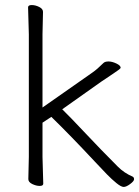

<svg xmlns="http://www.w3.org/2000/svg" viewBox="-20 -726 550 759"><path d="M92 -18 94 -106V-590L91 -697Q91 -706 105.5 -706Q120 -706 135 -698.5Q150 -691 150 -679L148 -590V-301L345 -439Q364 -452 389 -477Q395 -483 409 -483Q423 -483 440 -475Q457 -467 457 -458Q457 -454 427 -434.5Q397 -415 380 -403L226 -294Q255 -266 317.5 -199.5Q380 -133 446 -67Q471 -42 504 -28Q510 -25 510 -17.5Q510 -10 494.5 1.5Q479 13 469 13Q459 13 440.5 -2Q422 -17 403 -36.5Q384 -56 356 -86Q258 -191 183 -264L148 -241V-106L151 0Q151 9 137 9Q123 9 107.5 1.5Q92 -6 92 -18Z"/></svg>

Font: LXGW WenKai Light
Style: Regular
Weight: 300
Designer: LXGW / Fontworks Inc.
Foundry: LXGW / Fontworks Inc.
Version: Version 1.501; October 10, 2024